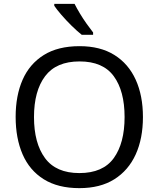

<svg xmlns="http://www.w3.org/2000/svg" viewBox="-20 -964 821 994"><path d="M720 -358Q720 -247 682.5 -164.5Q645 -82 572 -36Q499 10 391 10Q280 10 206.5 -36Q133 -82 97 -165Q61 -248 61 -359Q61 -469 97 -551Q133 -633 206.5 -679Q280 -725 392 -725Q499 -725 572 -679.5Q645 -634 682.5 -551.5Q720 -469 720 -358ZM156 -358Q156 -223 213 -145.5Q270 -68 391 -68Q513 -68 569 -145.5Q625 -223 625 -358Q625 -493 569 -569.5Q513 -646 392 -646Q271 -646 213.5 -569.5Q156 -493 156 -358ZM366 -944Q377 -922 393.5 -894.5Q410 -867 428.5 -841Q447 -815 462 -796V-784H403Q380 -802 351 -830.5Q322 -859 297.5 -887.5Q273 -916 261 -934V-944Z"/></svg>

Font: Noto Serif Ottoman Siyaq
Style: Regular
Weight: 400
Designer: Sérgio Martins
Version: Version 1.005; ttfautohint (v1.8.4.7-5d5b)